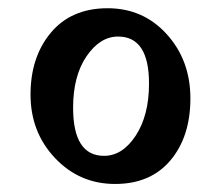

<svg xmlns="http://www.w3.org/2000/svg" viewBox="-20 -569 546 478"><path d="M246.5 -548.5Q336 -549 395 -484Q454 -419 454 -324Q454 -229 404.5 -170Q355 -111 266.5 -111Q178 -111 117 -175.5Q56 -240 56 -333.5Q56 -427 106.5 -487.5Q157 -548 246.5 -548.5ZM239 -181Q285 -181 318 -231.5Q351 -282 351 -361Q351 -478 274 -478Q229 -478 195.5 -429Q162 -380 162 -301Q162 -181 239 -181Z"/></svg>

Font: Laila SemiBold
Style: Regular
Weight: 600
Designer: Hitesh Malaviya
Foundry: Indian Type Foundry
Version: Version 1.302;PS 1.0;hotconv 1.0.78;makeotf.lib2.5.61930; tt